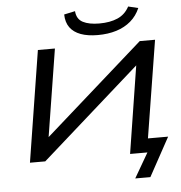

<svg xmlns="http://www.w3.org/2000/svg" viewBox="-67 -993 1144 1213"><g transform="rotate(-5 505.0 -386.0)"><path d="M741 157 832 0H722L811 -564L815 -559L184 0H87L199 -705H307L217 -141L213 -146L845 -705H942L843 -88H971L837 157ZM585 -766Q521 -766 476.5 -782.5Q432 -799 408.5 -831.5Q385 -864 384 -914L454 -929Q458 -878 497 -858Q536 -838 601 -838Q669 -838 717 -859Q765 -880 791 -929L854 -914Q833 -865 794.5 -832Q756 -799 703 -782.5Q650 -766 585 -766Z"/></g></svg>

Font: Nunito Sans 7pt Expanded Medium
Style: Italic
Weight: 500
Width: 7
Italic angle: -9°
Designer: Vernon Adams
Foundry: Vernon Adams
Version: Version 3.101;gftools[0.9.27]